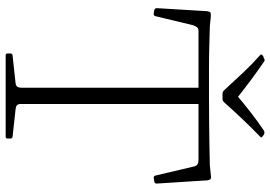

<svg xmlns="http://www.w3.org/2000/svg" viewBox="-162 -816 978 695"><g transform="rotate(90 327.5 -469.0)"><path d="M474 -930Q481 -926 475 -921Q445 -892 414.5 -860Q384 -828 350 -790Q345 -785 338 -785H320Q313 -785 308 -790Q273 -828 242.5 -860.5Q212 -893 180 -921Q175 -926 181 -930Q183 -932 186 -933Q189 -934 192 -935Q198 -940 204 -935Q236 -913 270.5 -887.5Q305 -862 341 -833H321Q355 -862 388 -887.5Q421 -913 452 -934Q458 -938 465 -936Q467 -935 469.5 -933.5Q472 -932 474 -930ZM298 0V-736H357V0ZM617 -743Q624 -744 627 -742.5Q630 -741 632 -736Q634 -731 634 -719L645 -546Q645 -539 637 -538L625 -536Q618 -535 616 -542L583 -682Q581 -691 575 -694.5Q569 -698 560 -698H93Q84 -698 79.5 -693Q75 -688 72 -679L39 -542Q37 -535 30 -536L17 -538Q10 -540 10 -547L21 -729Q22 -735 23.5 -738.5Q25 -742 30.5 -742.5Q36 -743 47 -742L77 -739Q113 -738 150 -737Q187 -736 231 -736Q275 -736 328 -736Q381 -736 422 -736.5Q463 -737 500 -737.5Q537 -738 578 -739ZM181 0Q174 0 174 -7V-17Q174 -24 181 -25L283 -36Q292 -38 295 -43Q298 -48 298 -57V-220H357V-54Q357 -45 361.5 -41Q366 -37 375 -36L475 -25Q482 -24 482 -17V-7Q482 0 475 0Z"/></g></svg>

Font: Hahmlet ExtraLight
Style: Regular
Weight: 250
Designer: Minjoo Ham & Mark Frömberg
Foundry: hypertype
Version: Version 1.002